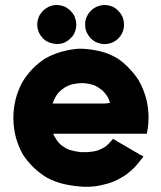

<svg xmlns="http://www.w3.org/2000/svg" viewBox="-20 -718 641 763"><path d="M206.1 -698.2Q216.8 -697.3 226.6 -695.3Q237.3 -692.4 246.1 -686.5Q253.9 -681.6 260.7 -674.8Q266.6 -668 272.5 -660.2Q282.2 -642.6 283.2 -621.1Q283.2 -600.6 273.4 -582Q268.6 -573.2 261.7 -567.4Q255.9 -560.5 248 -555.7Q238.3 -548.8 228.5 -545.9Q217.8 -543 206.1 -543Q195.3 -543.9 186.5 -545.9Q176.8 -547.9 168 -552.7Q159.2 -557.6 152.3 -563.5Q146.5 -570.3 140.6 -578.1Q128.9 -595.7 127.9 -618.2Q127.9 -639.6 137.7 -658.2Q143.6 -667 149.4 -673.8Q156.2 -680.7 164.1 -685.5Q172.9 -691.4 181.6 -694.3Q190.4 -697.3 201.2 -698.2Q201.2 -698.2 203.1 -698.2Q206.1 -698.2 206.1 -698.2ZM396.5 -543Q396.5 -543 396.5 -543Q396.5 -543 396.5 -543Q394.5 -543 391.6 -543Q389.6 -543 387.7 -543Q379.9 -543.9 372.1 -546.9Q364.3 -548.8 357.4 -552.7Q349.6 -557.6 342.8 -563.5Q335.9 -570.3 331.1 -578.1Q318.4 -595.7 318.4 -618.2Q317.4 -639.6 328.1 -658.2Q333 -667 339.8 -673.8Q345.7 -680.7 353.5 -685.5Q364.3 -692.4 376 -695.3Q387.7 -698.2 396.5 -698.2Q407.2 -697.3 417 -695.3Q426.8 -692.4 436.5 -686.5Q444.3 -681.6 450.2 -674.8Q457 -668 461.9 -660.2Q472.7 -642.6 472.7 -621.1Q473.6 -600.6 462.9 -582Q458 -573.2 452.1 -567.4Q446.3 -560.5 438.5 -555.7Q429.7 -549.8 420.9 -546.9Q412.1 -543.9 401.4 -543Q400.4 -543 399.4 -543Q397.5 -543 396.5 -543ZM191.4 -186.5Q195.3 -176.8 201.2 -168Q207 -158.2 213.9 -150.4Q221.7 -141.6 231.4 -135.7Q240.2 -128.9 252 -124Q262.7 -120.1 273.4 -118.2Q284.2 -115.2 295.9 -114.3Q297.9 -114.3 300.8 -113.3Q302.7 -113.3 304.7 -113.3Q305.7 -113.3 311.5 -113.3Q317.4 -113.3 319.3 -113.3Q332 -113.3 343.8 -115.2Q355.5 -116.2 368.2 -120.1Q375 -123 381.8 -126Q388.7 -128.9 395.5 -132.8Q405.3 -139.6 413.1 -148.4Q420.9 -156.2 428.7 -166Q430.7 -165 432.6 -164.1Q434.6 -163.1 436.5 -162.1Q448.2 -154.3 460.9 -147.5Q473.6 -139.6 486.3 -132.8Q494.1 -127.9 502.9 -123Q510.7 -118.2 519.5 -113.3Q527.3 -109.4 534.2 -104.5Q542 -100.6 549.8 -96.7Q547.9 -93.8 546.9 -91.8Q544.9 -89.8 543 -86.9Q529.3 -69.3 514.6 -52.7Q499 -37.1 480.5 -23.4Q464.8 -12.7 447.3 -3.9Q429.7 4.9 411.1 10.7Q410.2 10.7 383.8 17.6Q358.4 24.4 317.4 24.4Q276.4 22.5 239.3 14.6Q201.2 6.8 165 -12.7Q136.7 -30.3 113.3 -52.7Q89.8 -75.2 71.3 -103.5Q34.2 -168.9 33.2 -246.1Q33.2 -248 33.2 -250Q33.2 -325.2 68.4 -390.6Q85 -418.9 108.4 -443.4Q130.9 -466.8 159.2 -485.4Q179.7 -497.1 201.2 -504.9Q222.7 -512.7 241.2 -516.6Q276.4 -524.4 296.9 -524.4Q317.4 -524.4 306.6 -524.4Q345.7 -522.5 379.9 -513.7Q414.1 -505.9 447.3 -485.4Q472.7 -468.8 493.2 -446.3Q514.6 -424.8 531.2 -398.4Q553.7 -359.4 563.5 -315.4Q570.3 -283.2 570.3 -250Q570.3 -238.3 569.3 -225.6Q568.4 -221.7 568.4 -216.8Q567.4 -212.9 567.4 -209Q566.4 -203.1 565.4 -198.2Q564.5 -192.4 563.5 -186.5Q561.5 -186.5 559.6 -186.5Q557.6 -186.5 554.7 -186.5Q509.8 -186.5 463.9 -186.5Q418.9 -186.5 373 -186.5Q342.8 -186.5 313.5 -186.5Q283.2 -186.5 252.9 -186.5Q244.1 -186.5 235.4 -186.5Q226.6 -186.5 217.8 -186.5Q210.9 -186.5 205.1 -186.5Q198.2 -186.5 191.4 -186.5ZM189.5 -306.6Q201.2 -306.6 211.9 -306.6Q223.6 -306.6 235.4 -306.6Q255.9 -306.6 275.4 -306.6Q294.9 -306.6 315.4 -306.6Q335 -306.6 354.5 -306.6Q375 -306.6 394.5 -306.6Q403.3 -306.6 413.1 -308.6Q422.9 -310.5 430.7 -306.6Q434.6 -305.7 429.7 -299.8Q424.8 -294.9 420.9 -294.9Q418 -294.9 418.9 -299.8Q418.9 -303.7 418 -306.6Q418 -308.6 417 -309.6Q417 -311.5 416 -312.5Q413.1 -323.2 408.2 -332Q402.3 -341.8 395.5 -349.6Q387.7 -359.4 377.9 -365.2Q369.1 -372.1 357.4 -377.9Q345.7 -382.8 333 -384.8Q320.3 -387.7 306.6 -387.7Q292 -387.7 277.3 -384.8Q261.7 -382.8 248 -376Q237.3 -371.1 227.5 -363.3Q217.8 -356.4 210 -346.7Q203.1 -337.9 198.2 -328.1Q193.4 -318.4 189.5 -307.6Q189.5 -307.6 189.5 -307.6Q189.5 -307.6 189.5 -306.6Z"/></svg>

Font: LeFont
Style: Bold
Weight: 800
Designer: Leryon MEDIA
Version: Version 1.0